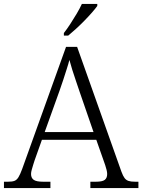

<svg xmlns="http://www.w3.org/2000/svg" viewBox="-22 -951 720 971"><path d="M-2 0V-32H19Q40 -32 51.5 -36.5Q63 -41 71.5 -55Q80 -69 90 -96L312 -714H368L592 -83Q600 -61 608 -50.5Q616 -40 628 -36Q640 -32 661 -32H678V0H435V-32H463Q496 -32 508 -41.5Q520 -51 520 -71Q520 -80 517 -92Q514 -104 510 -116Q506 -128 503 -136L465 -244H190L153 -140Q150 -131 146 -118Q142 -105 138.5 -92.5Q135 -80 135 -71Q135 -51 148.5 -41.5Q162 -32 196 -32H233V0ZM204 -283H451L382 -483Q373 -511 362.5 -540.5Q352 -570 343.5 -598Q335 -626 329 -648Q324 -628 315.5 -602Q307 -576 298 -547.5Q289 -519 279 -492ZM301 -784Q316 -803 333 -829Q350 -855 366 -882Q382 -909 392 -931H470V-921Q461 -908 443.5 -888Q426 -868 404.5 -846Q383 -824 361.5 -804.5Q340 -785 323 -771H301Z"/></svg>

Font: Noto Serif Hebrew Light
Style: Regular
Weight: 300
Version: Version 2.003